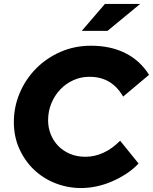

<svg xmlns="http://www.w3.org/2000/svg" viewBox="-20 -938 773 970"><path d="M50 0ZM411 -146Q506 -146 587 -227Q610 -198 633.5 -169.5Q657 -141 680 -112Q653 -83 618.5 -60.5Q584 -38 546 -21.5Q508 -5 468 3.5Q428 12 390 12Q322 12 260.5 -12Q199 -36 152.5 -80Q106 -124 78 -185.5Q50 -247 50 -321Q50 -399 80 -469Q110 -539 162.5 -592Q215 -645 286 -676Q357 -707 440 -707Q539 -707 613.5 -669.5Q688 -632 733 -560Q700 -532 667.5 -505Q635 -478 602 -450Q574 -499 532 -524.5Q490 -550 431 -550Q389 -550 351 -533Q313 -516 284.5 -486Q256 -456 239.5 -416Q223 -376 223 -330Q223 -294 236 -260.5Q249 -227 273.5 -201.5Q298 -176 333 -161Q368 -146 411 -146ZM510 -918H688L523 -782H393Z"/></svg>

Font: Rosa Sans Black
Style: Italic
Weight: 900
Italic angle: -12°
Designer: Pentagram / MCKL
Foundry: Pentagram / MCKL
Version: Version 1.005;September 16, 2019;FontCreator 11.5.0.2425 64-